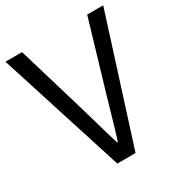

<svg xmlns="http://www.w3.org/2000/svg" viewBox="-172 -855 919 977"><g transform="rotate(-30 287.5 -366.5)"><path d="M234.7 0H341.8L575.1 -733.4H481L363.4 -336.1C337.6 -250 319.5 -180.1 292 -93.8H287.6C260.5 -180.1 242.5 -250 216.8 -336.1L98.3 -733.4H0.8Z"/></g></svg>

Font: Source Han Sans JP VF
Style: Regular
Weight: 250
Designer: Ryoko NISHIZUKA 西塚涼子 (kana, bopomofo & ideographs); Paul D. Hunt (Latin, Greek & Cyrillic); Sandoll Communications 산돌커뮤니
Foundry: Adobe
Version: Version 2.004;hotconv 1.0.118;makeotfexe 2.5.65603